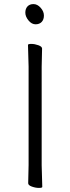

<svg xmlns="http://www.w3.org/2000/svg" viewBox="-20 -915 344 940"><path d="M118 -18 120 -107V-589L117 -695Q117 -700 133.5 -700Q150 -700 168 -693.5Q186 -687 186 -677L184 -588V-106L187 0Q187 5 170.5 5Q154 5 136 -1.5Q118 -8 118 -18ZM154 -796Q135 -796 119.5 -815Q104 -834 104 -853Q104 -872 114.5 -883.5Q125 -895 144 -895Q163 -895 179 -877Q195 -859 195 -839Q195 -819 184 -807.5Q173 -796 154 -796Z"/></svg>

Font: LXGW WenKai Light
Style: Regular
Weight: 300
Designer: LXGW / Fontworks Inc.
Foundry: LXGW / Fontworks Inc.
Version: Version 1.501; October 10, 2024